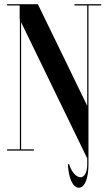

<svg xmlns="http://www.w3.org/2000/svg" viewBox="-20 -720 518 918"><path d="M464 -700H336V-694H397V-214.4L161 -700H14V-694H74V-628L75 -625.9V-6H14V0H142V-6H81V-613.6L397 37.1V67C397 103.5 383.8 127.5 365 127.5C344 127.5 321.5 101.5 309.5 63L304.8 67.5C308.2 133.5 328.5 177.5 357.5 177.5C385 177.5 403 132.5 403 67V-694H464Z"/></svg>

Font: Picaflor 72 pt
Style: Regular
Weight: 400
Designer: Ariel Martín Pérez
Foundry: Tunera Type Foundry
Version: Version 1.000;hotconv 1.0.109;makeotfexe 2.5.65596